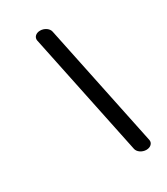

<svg xmlns="http://www.w3.org/2000/svg" viewBox="-166 -726 694 800"><g transform="rotate(-30 181.0 -326.0)"><path d="M130.3 -622.5 253.8 -29.5C257.1 -13.7 276.1 0 297 0C317.9 0 331.1 -13.9 327.9 -29.5C327.9 -29.5 204.6 -622.3 204.4 -622.5C201.1 -638.3 182.1 -652 161.2 -652C140.3 -652 127.4 -638.3 130.3 -622.5Z"/></g></svg>

Font: Hi.
Style: Tall Oblique
Weight: 400
Designer: Mew Too, Robert Jablonski
Foundry: Cannot Into Space Fonts
Version: Version 1.996